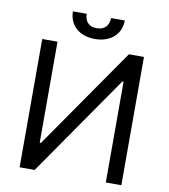

<svg xmlns="http://www.w3.org/2000/svg" viewBox="-96 -991 946 1072"><g transform="rotate(10 376.5 -454.5)"><path d="M174.7 -727.3V-154.8H181.8L579.5 -727.3H664.8V0H576.7V-571H569.6L173.3 0H88.1V-727.3ZM524.1 -909.1Q524.1 -880.3 513.8 -856.4Q503.6 -832.4 484.4 -815Q465.2 -797.6 437.9 -788Q410.5 -778.4 376.4 -778.4Q343 -778.4 315.9 -788Q288.7 -797.6 269.7 -815Q250.7 -832.4 240.4 -856.4Q230.1 -880.3 230.1 -909.1H308.2Q308.2 -895.2 312 -882.6Q315.7 -870 323.7 -860.4Q331.7 -850.9 344.8 -845.2Q358 -839.5 376.4 -839.5Q395.2 -839.5 408.4 -845.2Q421.5 -850.9 429.9 -860.4Q438.2 -870 442.1 -882.6Q446 -895.2 446 -909.1Z"/></g></svg>

Font: Interop
Style: Regular
Weight: 400
Designer: Rasmus Andersson, Google, Jang Haemin
Foundry: jhaemin
Version: Version 1.008